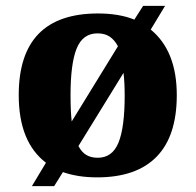

<svg xmlns="http://www.w3.org/2000/svg" viewBox="-20 -596 668 656"><path d="M137 -40Q44 -111 44 -271Q44 -550 315 -550Q387 -550 439 -529L469 -576H544L495 -495Q584 -422 584 -271Q584 -131 515 -60.5Q446 10 312 10Q246 10 195 -8L165 40H89ZM383 -438Q371 -460 354.5 -471Q338 -482 313 -482Q263 -482 242 -430.5Q221 -379 221 -271Q221 -216 225 -181ZM406 -269Q406 -314 402 -347L248 -97Q259 -76 275 -66.5Q291 -57 314 -57Q364 -57 385 -109Q406 -161 406 -269Z"/></svg>

Font: Noto Serif ExtraBold
Style: Regular
Weight: 800
Designer: Monotype Design Team
Foundry: Monotype Imaging Inc.
Version: Version 1.001